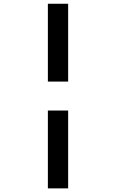

<svg xmlns="http://www.w3.org/2000/svg" viewBox="-20 -865 626 1036"><path d="M238.3 -424.8V-844.7H347.7V-424.8ZM238.3 151.4V-268.6H347.7V151.4Z"/></svg>

Font: Cascadia Mono Medium
Style: Italic
Weight: 500
Italic angle: -10°
Monospace: yes
Designer: Aaron Bell
Foundry: Saja Typeworks
Version: Version 2407.024